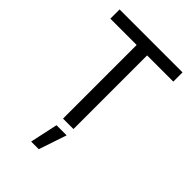

<svg xmlns="http://www.w3.org/2000/svg" viewBox="-277 -840 1192 1192"><g transform="rotate(45 319.0 -244.0)"><path d="M42.5 -646.5V-727.5H595.2V-646.5H365.2V0H273.4V-646.5ZM234.4 240.7 273.9 57.6H362.8L301.3 240.7Z"/></g></svg>

Font: Inter 18pt
Style: Regular
Weight: 400
Designer: Rasmus Andersson
Foundry: rsms
Version: Version 4.001;git-66647c0bb